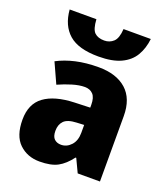

<svg xmlns="http://www.w3.org/2000/svg" viewBox="-145 -894 876 1005"><g transform="rotate(20 293.0 -391.0)"><path d="M316 -560Q415 -560 470.5 -510.5Q526 -461 526 -364V0H402L367 -74H363Q330 -30 293 -10Q256 10 192 10Q124 10 79 -33Q34 -76 34 -166Q34 -254 92 -296.5Q150 -339 259 -343L346 -346V-362Q346 -402 329 -420Q312 -438 283 -438Q252 -438 214 -426.5Q176 -415 138 -398L87 -510Q132 -534 189 -547Q246 -560 316 -560ZM347 -250 306 -248Q256 -246 236 -225.5Q216 -205 216 -170Q216 -138 230.5 -124.5Q245 -111 268 -111Q300 -111 323.5 -136.5Q347 -162 347 -206ZM521 -792Q515 -738 491 -697.5Q467 -657 419 -634.5Q371 -612 294 -612Q182 -612 129 -658.5Q76 -705 69 -792H218Q221 -737 240 -719Q259 -701 294 -701Q324 -701 345 -720.5Q366 -740 369 -792Z"/></g></svg>

Font: Noto Sans Disp ExtBd
Style: Regular
Weight: 800
Designer: Monotype Design Team
Foundry: Monotype Imaging Inc.
Version: Version 2.000;GOOG;noto-source:20170915:90ef993387c0; ttfaut